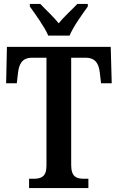

<svg xmlns="http://www.w3.org/2000/svg" viewBox="-20 -951 596 971"><path d="M224 -771H332C350 -816 397 -880 424 -918V-931H371C345 -903 303 -866 277 -833C251 -866 210 -903 184 -931H131V-918C158 -880 205 -816 224 -771ZM127 0H427V-47H406C369 -47 340 -55 340 -116V-659H413C465 -659 480 -626 485 -582L491 -530H545L540 -714H15L11 -530H65L71 -582C76 -626 91 -659 142 -659H215V-113C215 -55 186 -47 149 -47H127Z"/></svg>

Font: Noto Serif Georgian Condensed SemiBold
Style: Regular
Weight: 600
Width: 3
Designer: Monotype Design Team, Akaki Razmadze
Foundry: Google LLC
Version: Version 2.003